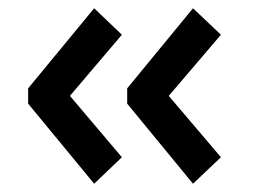

<svg xmlns="http://www.w3.org/2000/svg" viewBox="-20 -510 619 460"><path d="M47.4 -298.3 205.6 -490.2 272 -426.8 147.5 -280.3 272 -133.3 205.6 -69.8 47.4 -261.7ZM284.7 -298.3 442.4 -490.2 509.3 -426.8 384.3 -280.3 509.3 -133.3 442.4 -69.8 284.7 -261.7Z"/></svg>

Font: Proza Libre
Style: Medium
Weight: 500
Designer: Jasper de Waard
Foundry: Jasper de Waard
Version: Version 1.000; ttfautohint (v1.4.1.8-43bc)